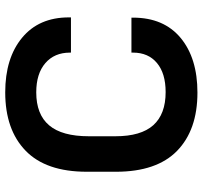

<svg xmlns="http://www.w3.org/2000/svg" viewBox="-40 -702 754 713"><g transform="rotate(-90 336.5 -346.0)"><path d="M54.7 -292V-400.4Q54.7 -551.8 132.8 -627.4Q210.9 -703.1 349.6 -703.1Q476.6 -703.1 552.2 -640.6Q627.9 -578.1 627.9 -466.8V-459H497.1V-462.9Q497.1 -520.5 458 -554.2Q418.9 -587.9 349.6 -587.9Q267.6 -587.9 227.1 -540Q186.5 -492.2 186.5 -392.6V-293.9Q186.5 -199.2 227.5 -153.3Q268.6 -107.4 350.6 -107.4Q419.9 -107.4 458.5 -139.6Q497.1 -171.9 497.1 -228.5V-234.4H627V-228.5Q627 -114.3 551.8 -51.8Q476.6 10.7 348.6 10.7Q210 10.7 132.3 -64.9Q54.7 -140.6 54.7 -292Z"/></g></svg>

Font: Altinn-DIN Exp
Style: DINExp-Bold
Weight: 700
Width: 7
Designer: Charles Nix
Foundry: Altinn
Version: Version 2.00